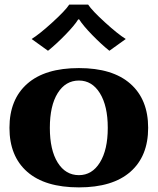

<svg xmlns="http://www.w3.org/2000/svg" viewBox="-20 -802 683 832"><path d="M117 -633Q151 -654 207 -705Q263 -756 280 -782H362Q379 -756 435 -705Q491 -654 525 -633L454 -582Q420 -609 380 -650Q340 -691 323 -718H319Q303 -692 263 -651Q223 -610 188 -582ZM21 -248Q21 -371 98 -439Q175 -507 322 -507Q468 -507 545 -439Q622 -371 622 -248Q622 -125 545 -57.5Q468 10 322 10Q175 10 98 -57.5Q21 -125 21 -248ZM447 -248Q447 -343 413 -398Q379 -453 322 -453Q264 -453 230 -398.5Q196 -344 196 -248Q196 -152 230 -97.5Q264 -43 322 -43Q379 -43 413 -98Q447 -153 447 -248Z"/></svg>

Font: Trirong ExtraBold
Style: Regular
Weight: 800
Designer: Katatrad Team
Foundry: CadsonDemak
Version: Version 1.001